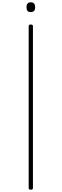

<svg xmlns="http://www.w3.org/2000/svg" viewBox="-20 -1633 535 1667"><path d="M248 14Q237 14 233 10Q229 6 229 -1V-1405Q229 -1413 233 -1416.5Q237 -1420 247 -1420Q257 -1420 261.5 -1416.5Q266 -1413 266 -1405V-1Q266 6 262 10Q258 14 248 14ZM247 -1528Q228 -1528 219 -1538Q210 -1548 210 -1570Q210 -1592 219.5 -1602.5Q229 -1613 247 -1613Q266 -1613 275.5 -1602.5Q285 -1592 285 -1570Q285 -1548 275.5 -1538Q266 -1528 247 -1528Z"/></svg>

Font: Playwrite BE WAL Thin
Style: Regular
Weight: 250
Version: Version 1.002